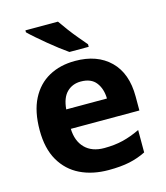

<svg xmlns="http://www.w3.org/2000/svg" viewBox="-115 -854 821 952"><g transform="rotate(-15 295.5 -378.0)"><path d="M303 -556Q416 -556 482 -491.5Q548 -427 548 -308V-236H196Q198 -173 233.5 -137Q269 -101 332 -101Q385 -101 428 -111.5Q471 -122 517 -144V-29Q477 -9 432.5 0.5Q388 10 325 10Q243 10 180 -20.5Q117 -51 81 -113Q45 -175 45 -269Q45 -365 77.5 -428.5Q110 -492 168 -524Q226 -556 303 -556ZM304 -450Q261 -450 232.5 -422Q204 -394 199 -335H408Q407 -385 382 -417.5Q357 -450 304 -450ZM272 -766Q287 -744 307.5 -716.5Q328 -689 349.5 -663.5Q371 -638 387 -619V-606H288Q269 -619 243.5 -638.5Q218 -658 191.5 -680Q165 -702 142 -722Q119 -742 105 -756V-766Z"/></g></svg>

Font: RS Noto Sans
Style: Bold
Weight: 700
Designer: Monotype Design Team
Foundry: Monotype Imaging Inc.
Version: Version 3.10